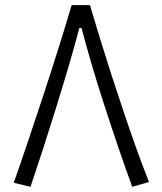

<svg xmlns="http://www.w3.org/2000/svg" viewBox="-20 -718 626 743"><path d="M328.1 -698.2Q343.8 -645 364.5 -577.1Q385.3 -509.3 409.4 -434.3Q433.6 -359.4 459 -283.9Q484.4 -208.5 509.3 -139.2Q534.2 -69.8 556.6 -13.7L491.7 4.9Q466.3 -64 438.5 -145.8Q410.6 -227.5 383.5 -311.3Q356.4 -395 333.7 -472.4Q311 -549.8 295.4 -609.9H287.1Q269 -541 245.4 -460.7Q221.7 -380.4 195.8 -297.1Q169.9 -213.9 144.8 -136.2Q119.6 -58.6 98.1 4.9L33.2 -10.7Q57.1 -78.1 85.4 -162.1Q113.8 -246.1 144 -337.9Q174.3 -429.7 203.4 -522Q232.4 -614.3 257.3 -698.2Z"/></svg>

Font: Cascadia Mono PL Light
Style: Regular
Weight: 300
Monospace: yes
Designer: Aaron Bell
Foundry: Saja Typeworks
Version: Version 2404.023; ttfautohint (v1.8.4)